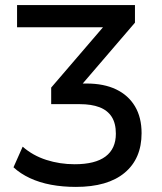

<svg xmlns="http://www.w3.org/2000/svg" viewBox="-20 -725 637 754"><path d="M278 9Q226 9 180.5 0.5Q135 -8 97.5 -25.5Q60 -43 33 -68L69 -149Q109 -114 162 -97Q215 -80 273 -80Q354 -80 394.5 -110.5Q435 -141 435 -200Q435 -241 418.5 -266.5Q402 -292 370.5 -304Q339 -316 293 -316H181V-381L412 -650L415 -618H47V-705H510V-636L280 -368L261 -397H320Q388 -397 436 -374Q484 -351 510 -307.5Q536 -264 536 -202Q536 -102 469.5 -46.5Q403 9 278 9Z"/></svg>

Font: Nunito Sans 10pt SemiCondensed SemiBold
Style: Regular
Weight: 600
Width: 4
Designer: Vernon Adams
Foundry: Vernon Adams
Version: Version 3.101;gftools[0.9.27]